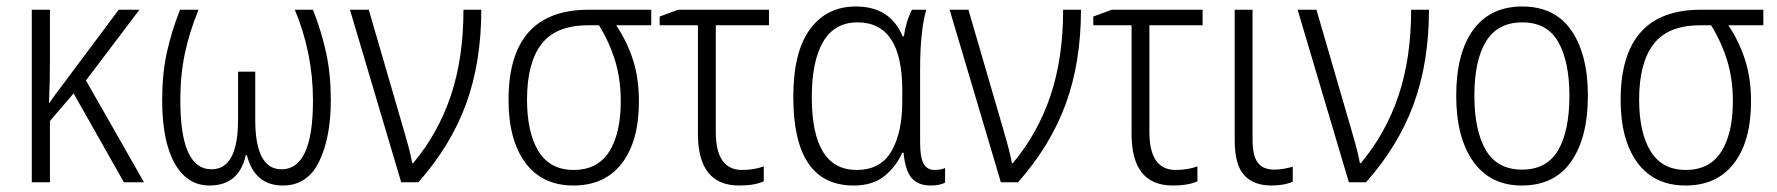

<svg xmlns="http://www.w3.org/2000/svg" viewBox="-20 -562 5478 592"><path d="M410 -532H346L172 -299Q162 -286 152 -272.5Q142 -259 132 -244H131Q134 -306 134 -380V-532H78V0H134V-189L207 -274L362 0H424L245 -314Z M945 -532H889Q945 -398 945 -252Q945 -40 848 -40Q767 -40 767 -193V-341H714V-193Q714 -40 632 -40Q536 -40 536 -252Q536 -331 550 -397Q564 -463 592 -532H535Q508 -463 494 -398Q480 -333 480 -253Q480 -127 518.5 -58.5Q557 10 626 10Q717 10 738 -84H741Q765 10 852 10Q928 10 964 -64Q1000 -138 1000 -253Q1000 -332 986 -397.5Q972 -463 945 -532Z M1059 -532 1217 0H1270Q1370 -113 1417 -241.5Q1464 -370 1464 -532H1409Q1409 -383 1370 -267Q1331 -151 1254 -59H1251Q1247 -82 1238.5 -113.5Q1230 -145 1223 -168L1117 -532Z M1950 -249Q1950 -321 1931.5 -378Q1913 -435 1880 -484H1988V-532H1795Q1548 -532 1548 -254Q1548 -130 1600 -60Q1652 10 1748 10Q1845 10 1897.5 -58.5Q1950 -127 1950 -249ZM1605 -255Q1605 -368 1649.5 -426Q1694 -484 1793 -484H1827Q1859 -432 1876.5 -375Q1894 -318 1894 -250Q1894 -150 1858 -94Q1822 -38 1749 -38Q1676 -38 1640.5 -95.5Q1605 -153 1605 -255Z M2351 -532H2071L2014 -511V-484H2132V-149Q2132 10 2259 10Q2307 10 2335 -3V-49Q2305 -38 2268 -38Q2187 -38 2187 -155V-484H2351Z M2612 10Q2672 10 2708 -20Q2744 -50 2762 -91H2766Q2771 -36 2791 -13Q2811 10 2850 10Q2878 10 2894 1V-44Q2881 -38 2861 -38Q2839 -38 2828 -57Q2817 -76 2817 -123V-348Q2817 -467 2836 -532H2792Q2773 -495 2767 -450H2763Q2725 -542 2619 -542Q2529 -542 2477.5 -472Q2426 -402 2426 -263Q2426 10 2612 10ZM2621 -38Q2483 -38 2483 -263Q2483 -373 2518 -433Q2553 -493 2624 -493Q2762 -493 2762 -284V-249Q2762 -153 2728.5 -95.5Q2695 -38 2621 -38Z M2908 -532 3066 0H3119Q3219 -113 3266 -241.5Q3313 -370 3313 -532H3258Q3258 -383 3219 -267Q3180 -151 3103 -59H3100Q3096 -82 3087.5 -113.5Q3079 -145 3072 -168L2966 -532Z M3688 -532H3408L3351 -511V-484H3469V-149Q3469 10 3596 10Q3644 10 3672 -3V-49Q3642 -38 3605 -38Q3524 -38 3524 -155V-484H3688Z M3842 -532H3787V-130Q3787 -53 3816.5 -21.5Q3846 10 3900 10Q3940 10 3966 -2V-48Q3956 -45 3940.5 -42Q3925 -39 3909 -39Q3875 -39 3858.5 -60Q3842 -81 3842 -133Z M3981 -532 4139 0H4192Q4292 -113 4339 -241.5Q4386 -370 4386 -532H4331Q4331 -383 4292 -267Q4253 -151 4176 -59H4173Q4169 -82 4160.5 -113.5Q4152 -145 4145 -168L4039 -532Z M4876 -267Q4876 -394 4825 -468Q4774 -542 4674 -542Q4575 -542 4522.5 -470Q4470 -398 4470 -267Q4470 -138 4522.5 -64Q4575 10 4672 10Q4773 10 4824.5 -64Q4876 -138 4876 -267ZM4526 -267Q4526 -376 4562 -434.5Q4598 -493 4674 -493Q4751 -493 4785 -432Q4819 -371 4819 -267Q4819 -158 4784 -98.5Q4749 -39 4673 -39Q4597 -39 4561.5 -99Q4526 -159 4526 -267Z M5379 -249Q5379 -321 5360.5 -378Q5342 -435 5309 -484H5417V-532H5224Q4977 -532 4977 -254Q4977 -130 5029 -60Q5081 10 5177 10Q5274 10 5326.5 -58.5Q5379 -127 5379 -249ZM5034 -255Q5034 -368 5078.5 -426Q5123 -484 5222 -484H5256Q5288 -432 5305.5 -375Q5323 -318 5323 -250Q5323 -150 5287 -94Q5251 -38 5178 -38Q5105 -38 5069.5 -95.5Q5034 -153 5034 -255Z"/></svg>

Font: Noto Sans UI SemiCondensed Light
Style: Regular
Weight: 300
Width: 4
Designer: Monotype Design Team
Foundry: Monotype Imaging Inc.
Version: Version 1.901